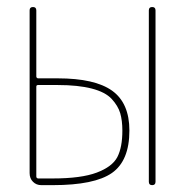

<svg xmlns="http://www.w3.org/2000/svg" viewBox="-20 -540 540 560"><path d="M414.1 -9.8V-509.8Q414.1 -519.5 423.8 -519.5Q433.6 -519.5 433.6 -509.8V-9.8Q433.6 0 423.8 0Q414.1 0 414.1 -9.8ZM85.9 -287.1V-25.4Q85.9 -20.5 90.8 -19.5H133.8Q216.8 -19.5 262.2 -36.6Q307.6 -53.7 322.3 -82Q336.9 -110.4 336.9 -159.2Q336.9 -188.5 330.6 -210Q324.2 -231.4 305.7 -251.5Q287.1 -271.5 247.6 -281.7Q208 -292 148.4 -292H90.8Q85.9 -292 85.9 -287.1ZM100.6 0Q85.9 0 76.2 -9.8Q66.4 -19.5 66.4 -35.2V-509.8Q66.4 -519.5 76.2 -519.5Q85.9 -519.5 85.9 -509.8V-317.4Q85.9 -312.5 90.8 -311.5H148.4Q256.8 -311.5 307.1 -275.4Q357.4 -239.3 357.4 -159.2Q357.4 -71.3 306.6 -35.6Q255.9 0 133.8 0Z"/></svg>

Font: Rounded-L Mgen+ 2m thin
Style: Regular
Weight: 100
Designer: [Source Han Sans]
Ryoko NISHIZUKA  (kana & ideographs); Paul D. Hunt (Latin, Greek & Cyrillic); Wenlong ZHANG  (bopomofo
Version: Version 1.059.20150602